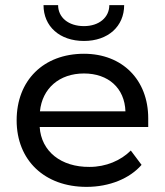

<svg xmlns="http://www.w3.org/2000/svg" viewBox="-20 -720 644 750"><path d="M465 -700H407C407 -652 367 -618 308 -618C247 -618 207 -652 207 -700H150C150 -617 213 -560 308 -560C402 -560 465 -617 465 -700ZM45 -250C45 -94 154 10 318 10C408 10 487 -23 533 -76L491 -132C452 -93 394 -68 330 -68C218 -67 141 -129 135 -224H559V-258C559 -408 458 -510 308 -510C150 -510 45 -406 45 -250ZM136 -285C145 -375 212 -433 308 -433C403 -433 467 -376 470 -285Z"/></svg>

Font: Gully
Style: Regular
Weight: 400
Designer: jaikishan Patel
Foundry: MagicType
Version: Version 1.000;Glyphs 3.2 (3242)